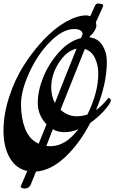

<svg xmlns="http://www.w3.org/2000/svg" viewBox="-20 -928 654 1098"><path d="M428 -189Q388 -172 349.5 -172Q311 -172 282 -189Q256 -123 245 -93Q252 -92 269 -92Q355 -92 428 -189ZM273 -428Q273 -378 294 -339Q361 -510 418 -650Q360 -637 316.5 -569Q273 -501 273 -428ZM417 -263Q448 -263 480 -273Q542 -399 542 -507Q542 -557 522.5 -597Q503 -637 465 -648L390 -460Q339 -333 326 -300Q369 -263 417 -263ZM246 -217Q196 -270 196 -339Q196 -408 227 -485.5Q258 -563 316.5 -628.5Q375 -694 443 -710Q447 -718 453 -734Q448 -762 404 -762Q339 -762 267 -689.5Q195 -617 147.5 -513Q100 -409 100 -331.5Q100 -254 123.5 -192.5Q147 -131 201 -106Q222 -158 246 -217ZM98 139 136 50Q71 36 35.5 -26Q0 -88 0 -181Q0 -274 32.5 -374Q65 -474 117 -555.5Q169 -637 231.5 -702.5Q294 -768 358 -804Q422 -840 474 -840Q483 -840 496 -835Q511 -870 523 -895Q530 -908 538 -908Q546 -908 558 -905.5Q570 -903 570 -900Q570 -891 565 -881.5Q560 -872 528 -800Q531 -792 531 -780.5Q531 -769 520.5 -751.5Q510 -734 495 -722Q494 -720 492 -714Q539 -710 565 -669.5Q591 -629 591 -575Q591 -447 529 -298Q562 -322 590 -356Q599 -368 602.5 -368Q606 -368 610 -363.5Q614 -359 614 -354Q613 -338 578 -298Q543 -258 496 -225Q435 -107 353 -30Q271 47 186 53Q172 87 156 127Q146 150 120 150Q115 150 106.5 147Q98 144 98 139Z"/></svg>

Font: Dr Sugiyama
Style: Regular
Weight: 400
Designer: Alejandro Paul
Foundry: Alejandro Paul
Version: Version 1.000